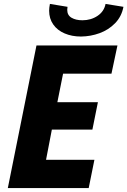

<svg xmlns="http://www.w3.org/2000/svg" viewBox="-20 -949 643 969"><path d="M164.1 -719.7H572.8L542.5 -577.1H298.3L269.5 -433.1H474.1L446.3 -294.9H241.7L212.4 -142.6H456.5L427.7 0H19.5ZM228 -895Q228 -909.7 231.9 -929.2L320.8 -914.6Q319.3 -906.7 319.3 -899.4Q319.3 -872.1 341.1 -859.4Q362.8 -846.7 396 -846.7Q439 -846.7 472.2 -868.9Q505.4 -891.1 512.7 -929.2L603 -914.6Q593.8 -865.7 561 -832Q528.3 -798.3 482.9 -781.7Q437.5 -765.1 388.7 -764.6Q342.8 -764.6 306.2 -780.3Q269.5 -795.9 248.8 -825.4Q228 -855 228 -895Z"/></svg>

Font: Reddit Sans Vanilla ExtraBold
Style: Italic
Weight: 800
Italic angle: -11.25°
Designer: Stephen Hutchings
Version: Version 1.013